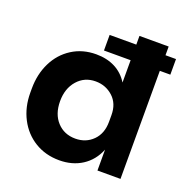

<svg xmlns="http://www.w3.org/2000/svg" viewBox="-132 -853 968 995"><g transform="rotate(20 351.5 -356.0)"><path d="M39 -260V-283Q39 -362 70.5 -426Q102 -490 160 -527Q218 -564 293 -564Q352 -564 397 -541Q442 -518 470 -473V-596H323V-682H470V-730H631V-682H689V-596H631V0H504V-115Q478 -51 424.5 -16.5Q371 18 299 18Q223 18 164 -18Q105 -54 72 -117.5Q39 -181 39 -260ZM474 -258V-295Q474 -358 434 -394.5Q394 -431 338 -431Q277 -431 238 -386.5Q199 -342 199 -272Q199 -201 238 -158.5Q277 -116 339 -116Q397 -116 435.5 -154.5Q474 -193 474 -258Z"/></g></svg>

Font: Sora-SIA
Style: Bold
Weight: 700
Designer: Jonathan Barnbrook, Julián Moncada
Foundry: Barnbrook Fonts
Version: Version 2.000